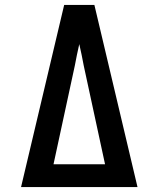

<svg xmlns="http://www.w3.org/2000/svg" viewBox="-20 -755 640 775"><path d="M65 0 181 -490 239 -735H361L419 -490L535 0ZM196 -92H404L318 -490Q314 -512 309.5 -533.5Q305 -555 300 -577Q295 -555 290.5 -533.5Q286 -512 282 -490Z"/></svg>

Font: Iosevka Etoile Semibold
Style: Regular
Weight: 600
Designer: Belleve Invis
Foundry: Belleve Invis
Version: Version 22.1.2; ttfautohint (v1.8.4)